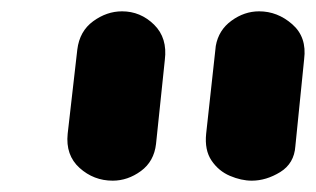

<svg xmlns="http://www.w3.org/2000/svg" viewBox="-20 -1024 558 339"><path d="M179 -705Q145.5 -705 120.5 -727.5Q95.5 -750 99.5 -788L116.5 -936.5Q120.5 -969 144.5 -986.5Q168.5 -1004 195.5 -1004Q228 -1004 252 -980.5Q276 -957 271 -918L255.5 -770Q252 -739 228.8 -722Q205.5 -705 179 -705ZM424.5 -705Q406 -705 386 -713.5Q366 -722 353.5 -740.5Q341 -759 344 -788L361 -943Q366 -971 388.8 -987.5Q411.5 -1004 437.5 -1004Q470 -1004 496 -981.2Q522 -958.5 517 -919.5L501.5 -766Q499.5 -735.5 474.8 -720.2Q450 -705 424.5 -705Z"/></svg>

Font: Edu NSW ACT Hand Pre
Style: Regular
Weight: 400
Designer: Tina and Corey Anderson, Eben Sorkin, Mirko Velimirovic
Foundry: Sorkin Type Co.
Version: Version 2.000